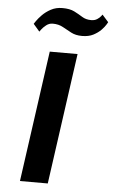

<svg xmlns="http://www.w3.org/2000/svg" viewBox="-59 -909 560 949"><g transform="rotate(5 221.5 -435.0)"><path d="M215 0H77L168 -650H306ZM443 -820Q443 -820 436 -808Q429 -796 414 -780.5Q399 -765 376 -753Q353 -741 320 -741Q288 -741 265.5 -753Q243 -765 221.5 -777Q200 -789 171 -789Q153 -789 138.5 -777.5Q124 -766 116 -755Q108 -744 108 -744L77 -780Q77 -780 86 -793.5Q95 -807 112.5 -825Q130 -843 155 -856.5Q180 -870 212 -870Q249 -870 271.5 -858.5Q294 -847 313 -835Q332 -823 358 -823Q376 -823 388 -831Q400 -839 406 -847Q412 -855 412 -855Z"/></g></svg>

Font: Arsenal SC
Style: Bold Italic
Weight: 700
Italic angle: -9.10001°
Designer: Andrij Shevchenko
Foundry: Stairsfor
Version: Version 2.001; ttfautohint (v1.8.4.7-5d5b)